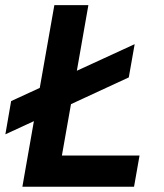

<svg xmlns="http://www.w3.org/2000/svg" viewBox="-20 -713 626 733"><path d="M0.5 -200.2 22.5 -327.1 131.8 -377.4 187.5 -693.4H317.4L273.4 -442.9L494.1 -544.4L471.7 -417.5L251 -315.4L216.3 -119.1H512.7L491.7 0H65.4L109.4 -250.5Z"/></svg>

Font: CaskaydiaCove NF
Style: Bold Italic
Weight: 700
Italic angle: -10°
Designer: Aaron Bell
Foundry: Saja Typeworks
Version: Version 2111.001; VTT 6.35;Nerd Fonts 3.2.1